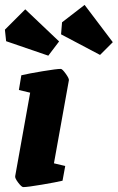

<svg xmlns="http://www.w3.org/2000/svg" viewBox="-35 -754 480 783"><path d="M27 -36 88 -376 42 -387 52 -447Q81 -454 138.5 -463.5Q196 -473 213 -473Q219 -473 233 -453.5Q247 -434 246 -427L185 -88L231 -77L220 -17Q195 -11 136 -1Q77 9 60 9Q53 9 39 -9.5Q25 -28 27 -36ZM214 -614 218 -663 310 -734 425 -582 373 -530ZM-10 -586 -15 -633 68 -716 206 -585 162 -527Z"/></svg>

Font: Grenze ExtraBold
Style: Italic
Weight: 800
Italic angle: -10°
Designer: Renata Polastri
Foundry: Omnibus-Type
Version: Version 1.002; ttfautohint (v1.8)